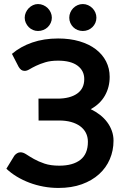

<svg xmlns="http://www.w3.org/2000/svg" viewBox="-20 -921 622 948"><path d="M11.5 0ZM521.5 -541.5Q521.5 -490.5 498 -449Q474.5 -407.5 428 -382Q453 -370 473.8 -353.8Q494.5 -337.5 509.2 -317.8Q524 -298 532.2 -275Q540.5 -252 540.5 -226.5Q540.5 -177.5 522.2 -135Q504 -92.5 469.2 -61Q434.5 -29.5 384 -11.2Q333.5 7 268.5 7Q230.5 7 194.2 0.2Q158 -6.5 125 -19Q92 -31.5 63 -49Q34 -66.5 11.5 -88L51 -152.5Q56.5 -159.5 64.2 -164.2Q72 -169 81.5 -169Q94.5 -169 110 -158.8Q125.5 -148.5 147.5 -136Q169.5 -123.5 199.8 -113.2Q230 -103 272.5 -103Q340 -103 377 -132Q414 -161 414 -221Q414 -245.5 404 -265Q394 -284.5 375.5 -298Q357 -311.5 330.8 -318.8Q304.5 -326 272.5 -326H170.5L170 -434H263Q325.5 -434 360.8 -458.8Q396 -483.5 396 -530.5Q396 -572 362.8 -596.8Q329.5 -621.5 266.5 -621.5Q230 -621.5 203.8 -613.5Q177.5 -605.5 158.2 -596.2Q139 -587 125.8 -579Q112.5 -571 102 -571Q92 -571 85 -576Q78 -581 72 -591L39 -655Q81 -691 138.8 -711Q196.5 -731 267 -731Q325.5 -731 372.8 -717Q420 -703 453 -677.8Q486 -652.5 503.8 -617.8Q521.5 -583 521.5 -541.5ZM236 -833.5Q236 -820 230.5 -808Q225 -796 215.8 -787Q206.5 -778 194 -773Q181.5 -768 167.5 -768Q154.5 -768 142.8 -773Q131 -778 122 -787Q113 -796 107.5 -808Q102 -820 102 -833.5Q102 -847 107.5 -859.2Q113 -871.5 122 -880.8Q131 -890 142.8 -895.5Q154.5 -901 167.5 -901Q181.5 -901 194 -895.5Q206.5 -890 215.8 -880.8Q225 -871.5 230.5 -859.2Q236 -847 236 -833.5ZM456 -833.5Q456 -820 450.8 -808Q445.5 -796 436.2 -787Q427 -778 414.8 -773Q402.5 -768 389 -768Q375 -768 362.8 -773Q350.5 -778 341.5 -787Q332.5 -796 327.2 -808Q322 -820 322 -833.5Q322 -847 327.2 -859.2Q332.5 -871.5 341.5 -880.8Q350.5 -890 362.8 -895.5Q375 -901 389 -901Q402.5 -901 414.8 -895.5Q427 -890 436.2 -880.8Q445.5 -871.5 450.8 -859.2Q456 -847 456 -833.5Z"/></svg>

Font: Lato
Style: Bold
Weight: 700
Designer: Lukasz Dziedzic
Foundry: tyPoland Lukasz Dziedzic
Version: Version 2.007; 2014-02-27